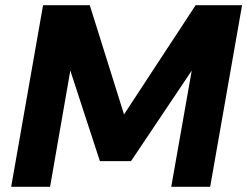

<svg xmlns="http://www.w3.org/2000/svg" viewBox="-20 -720 953 740"><path d="M23 0 146 -700H326L458 -279L734 -700H913L790 0H640L719 -448L485 -99H365L251 -448L173 0Z"/></svg>

Font: DM Sans 18pt Black
Style: Italic
Weight: 900
Italic angle: -10°
Designer: Colophon Foundry, Jonny Pinhorn
Foundry: Colophon Foundry
Version: Version 4.004;gftools[0.9.30]